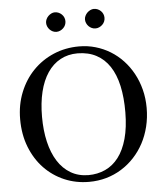

<svg xmlns="http://www.w3.org/2000/svg" viewBox="-59 -914 840 980"><g transform="rotate(-5 361.5 -423.5)"><path d="M683.1 -335Q683.1 -285.2 671.9 -239.5Q660.6 -193.8 639.9 -155Q619.1 -116.2 589.8 -84.7Q560.5 -53.2 524.4 -30.8Q488.3 -8.3 446.3 3.7Q404.3 15.6 357.9 15.6Q290.5 15.6 231.7 -9.5Q172.9 -34.7 128.9 -80.6Q85 -126.5 59.8 -190.7Q34.7 -254.9 34.7 -333Q34.7 -407.2 60.1 -470.5Q85.4 -533.7 130.1 -579.8Q174.8 -626 235.4 -651.9Q295.9 -677.7 366.7 -677.7Q410.2 -677.7 450.4 -666Q490.7 -654.3 525.9 -632.8Q561 -611.3 589.8 -580.6Q618.7 -549.8 639.4 -511.7Q660.2 -473.6 671.6 -429.2Q683.1 -384.8 683.1 -335ZM572.8 -322.3Q573.2 -397.9 560.1 -457.5Q546.9 -517.1 519.8 -558.1Q492.7 -599.1 451.9 -620.8Q411.1 -642.6 356 -643.1Q306.2 -643.1 267.3 -621.8Q228.5 -600.6 201.7 -560.8Q174.8 -521 160.9 -464.1Q147 -407.2 147 -335.9Q147 -265.6 160.6 -207.5Q174.3 -149.4 200.7 -107.7Q227.1 -65.9 266.4 -42.7Q305.7 -19.5 356.9 -19Q404.3 -19 443.8 -37.1Q483.4 -55.2 512 -92.5Q540.5 -129.9 556.4 -187Q572.3 -244.1 572.8 -322.3ZM308.6 -812Q308.6 -801.8 304.7 -792.7Q300.8 -783.7 293.7 -776.9Q286.6 -770 277.6 -765.9Q268.6 -761.7 258.3 -761.7Q248.5 -761.7 239.7 -765.9Q231 -770 224.1 -777.1Q217.3 -784.2 213.4 -793.2Q209.5 -802.2 209.5 -812Q209.5 -821.3 213.6 -830.3Q217.8 -839.4 224.6 -846.2Q231.4 -853 240.2 -857.4Q249 -861.8 258.3 -861.8Q268.6 -861.8 277.6 -857.9Q286.6 -854 293.7 -847.2Q300.8 -840.3 304.7 -831.3Q308.6 -822.3 308.6 -812ZM508.8 -812Q508.8 -801.8 504.9 -792.7Q501 -783.7 493.9 -776.9Q486.8 -770 477.8 -765.9Q468.8 -761.7 458.5 -761.7Q448.2 -761.7 439.2 -765.9Q430.2 -770 423.3 -777.1Q416.5 -784.2 412.6 -793.2Q408.7 -802.2 408.7 -812Q408.7 -821.3 413.1 -830.3Q417.5 -839.4 424.3 -846.2Q431.2 -853 440.2 -857.4Q449.2 -861.8 458.5 -861.8Q468.8 -861.8 477.8 -857.9Q486.8 -854 493.9 -847.2Q501 -840.3 504.9 -831.3Q508.8 -822.3 508.8 -812Z"/></g></svg>

Font: Doulos SIL Phon
Style: Regular
Weight: 400
Designer: Walt Agee, Victor Gaultney, Peter Martin, Debbi Hosken, Becca Hirsbrunner
Foundry: SIL International
Version: Version 5.000